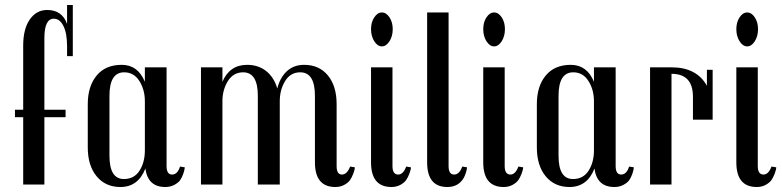

<svg xmlns="http://www.w3.org/2000/svg" viewBox="-20 -740 3138 770"><path d="M272 -515H249V-554Q249 -606 234.5 -635.5Q220 -665 196 -665Q158 -665 158 -587V-300H243V-270H158V0H73V-270H40V-300H73V-557Q73 -624 99.5 -662Q126 -700 169 -700Q229 -700 249 -644V-720H272Z M702 -72 721 -69Q721 -61 715.5 -44.5Q710 -28 702.5 -17.5Q695 -7 679 1.5Q663 10 643 10Q573 10 563 -64Q534 10 463 10Q403 10 367.5 -33Q332 -76 332 -149V-322Q332 -394 367.5 -437Q403 -480 468 -480Q533 -480 561 -412V-470H648V-74Q648 -40 670 -40Q692 -40 702 -72ZM561 -137V-334Q561 -380 539 -415Q517 -450 478 -450Q419 -450 419 -356V-115Q419 -22 477 -22Q518 -22 539.5 -55.5Q561 -89 561 -137Z M1330 -74Q1330 -40 1351 -40Q1372 -40 1384 -72L1403 -69Q1403 -60 1397 -44Q1391 -28 1383.5 -17.5Q1376 -7 1360.5 1.5Q1345 10 1325 10Q1243 10 1243 -89V-356Q1243 -450 1184 -450Q1145 -450 1123.5 -415Q1102 -380 1102 -334V0H1014V-356Q1014 -450 955 -450Q916 -450 894 -415Q872 -380 872 -334V0H786V-470H872V-412Q901 -480 971 -480Q1016 -480 1047.5 -455Q1079 -430 1092 -385Q1103 -429 1130.5 -454.5Q1158 -480 1200 -480Q1260 -480 1295 -437.5Q1330 -395 1330 -322Z M1542 -670.5Q1555 -651 1555 -623Q1555 -595 1542 -574.5Q1529 -554 1511.5 -554Q1494 -554 1481 -574.5Q1468 -595 1468 -623Q1468 -651 1481 -670.5Q1494 -690 1511.5 -690Q1529 -690 1542 -670.5ZM1577 -40Q1597 -40 1609 -72L1628 -69Q1628 -60 1622 -44Q1616 -28 1608.5 -17.5Q1601 -7 1585.5 1.5Q1570 10 1550 10Q1468 10 1468 -89V-470H1554V-74Q1554 -40 1577 -40Z M1774 10Q1693 10 1693 -89V-690H1779V-74Q1779 -40 1801 -40Q1812 -40 1820 -48Q1828 -56 1834 -72L1853 -69Q1853 -61 1847.5 -44.5Q1842 -28 1834 -18Q1813 10 1774 10Z M1992 -670.5Q2005 -651 2005 -623Q2005 -595 1992 -574.5Q1979 -554 1961.5 -554Q1944 -554 1931 -574.5Q1918 -595 1918 -623Q1918 -651 1931 -670.5Q1944 -690 1961.5 -690Q1979 -690 1992 -670.5ZM2027 -40Q2047 -40 2059 -72L2078 -69Q2078 -60 2072 -44Q2066 -28 2058.5 -17.5Q2051 -7 2035.5 1.5Q2020 10 2000 10Q1918 10 1918 -89V-470H2004V-74Q2004 -40 2027 -40Z M2503 -72 2522 -69Q2522 -61 2516.5 -44.5Q2511 -28 2503.5 -17.5Q2496 -7 2480 1.5Q2464 10 2444 10Q2374 10 2364 -64Q2335 10 2264 10Q2204 10 2168.5 -33Q2133 -76 2133 -149V-322Q2133 -394 2168.5 -437Q2204 -480 2269 -480Q2334 -480 2362 -412V-470H2449V-74Q2449 -40 2471 -40Q2493 -40 2503 -72ZM2362 -137V-334Q2362 -380 2340 -415Q2318 -450 2279 -450Q2220 -450 2220 -356V-115Q2220 -22 2278 -22Q2319 -22 2340.5 -55.5Q2362 -89 2362 -137Z M2838 -260H2759V-352Q2759 -444 2673 -444V0H2587V-470H2673Q2774 -470 2815 -396V-460H2838Z M3007 -670.5Q3020 -651 3020 -623Q3020 -595 3007 -574.5Q2994 -554 2976.5 -554Q2959 -554 2946 -574.5Q2933 -595 2933 -623Q2933 -651 2946 -670.5Q2959 -690 2976.5 -690Q2994 -690 3007 -670.5ZM3042 -40Q3062 -40 3074 -72L3093 -69Q3093 -60 3087 -44Q3081 -28 3073.5 -17.5Q3066 -7 3050.5 1.5Q3035 10 3015 10Q2933 10 2933 -89V-470H3019V-74Q3019 -40 3042 -40Z"/></svg>

Font: Trochut
Style: Regular
Weight: 400
Designer: Andreu Balius
Foundry: Andreu Balius
Version: Version 1.001